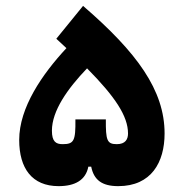

<svg xmlns="http://www.w3.org/2000/svg" viewBox="-20 -634 626 659"><path d="M181.2 4.9C237.8 4.9 274.4 -16.1 283.2 -62H293C302.2 -16.6 329.6 4.9 385.7 4.9C499.5 4.9 544.9 -77.1 544.9 -175.8C544.9 -324.2 450.2 -454.1 265.1 -613.8L173.3 -501C185.5 -489.7 196.8 -479 208 -468.8C124.5 -378.9 45.9 -264.6 45.9 -153.8C45.9 -56.2 89.8 4.9 181.2 4.9ZM278.8 -399.4C375 -302.2 419.4 -235.4 419.4 -175.8C419.4 -155.8 410.2 -139.2 380.9 -139.2C347.2 -139.2 342.8 -152.3 343.3 -224.1H238.8C239.7 -150.4 233.9 -139.2 194.8 -139.2C171.9 -139.2 158.2 -147.9 158.2 -185.5C158.2 -253.4 211.4 -329.1 278.8 -399.4Z"/></svg>

Font: Cascadia Mono NF
Style: Bold
Weight: 700
Monospace: yes
Designer: Aaron Bell
Foundry: Saja Typeworks
Version: Version 2404.023